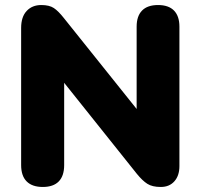

<svg xmlns="http://www.w3.org/2000/svg" viewBox="-20 -734 798 763"><path d="M150 9Q108 9 86 -13Q64 -35 64 -78V-623Q64 -667 86 -690.5Q108 -714 144 -714Q176 -714 194 -702Q212 -690 234 -662L551 -266H523V-628Q523 -670 544.5 -692Q566 -714 608 -714Q650 -714 671.5 -692Q693 -670 693 -628V-74Q693 -36 673 -13.5Q653 9 619 9Q585 9 565.5 -3.5Q546 -16 524 -43L207 -440H235V-78Q235 -35 213.5 -13Q192 9 150 9Z"/></svg>

Font: Nunito ExtraLight Black
Style: Regular
Weight: 900
Version: Version 3.602